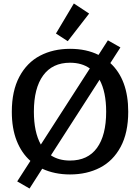

<svg xmlns="http://www.w3.org/2000/svg" viewBox="-20 -990 807 1105"><path d="M302 -797 405 -970 493 -912 370 -753ZM79 54 155 -64Q104 -109 76 -180Q48 -251 48 -347Q48 -467 91.5 -548.5Q135 -630 210.5 -669.5Q286 -709 383 -709Q477 -709 547 -674L601 -758L673 -717L615 -627Q718 -532 718 -347Q718 -226 674.5 -145Q631 -64 555.5 -25Q480 14 383 14Q294 14 223 -19L150 95ZM497 -596Q451 -629 383 -629Q282 -629 228.5 -556Q175 -483 175 -347Q175 -230 215 -158ZM591 -347Q591 -461 553 -531L273 -96Q318 -66 383 -66Q485 -66 538 -138.5Q591 -211 591 -347Z"/></svg>

Font: Maitree Semibold
Style: Regular
Weight: 600
Designer: CadsonDemak Team
Foundry: CadsonDemak
Version: Version 1.000